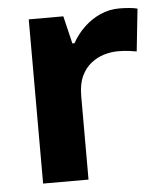

<svg xmlns="http://www.w3.org/2000/svg" viewBox="-45 -596 537 636"><g transform="rotate(-5 223.5 -278.0)"><path d="M375 -556Q390 -556 407.5 -554.5Q425 -553 435 -550L420 -409Q409 -411 394 -413Q379 -415 358 -415Q335 -415 311.5 -408Q288 -401 268 -385Q248 -369 236 -343Q224 -317 224 -277V0H73V-546H188L210 -454H217Q233 -483 257 -506Q281 -529 311 -542.5Q341 -556 375 -556Z"/></g></svg>

Font: Noto Sans Lao Looped
Style: Bold
Weight: 700
Designer: Mark Frömberg, Ben Mitchell
Foundry: The Fontpad Ltd
Version: Version 1.001